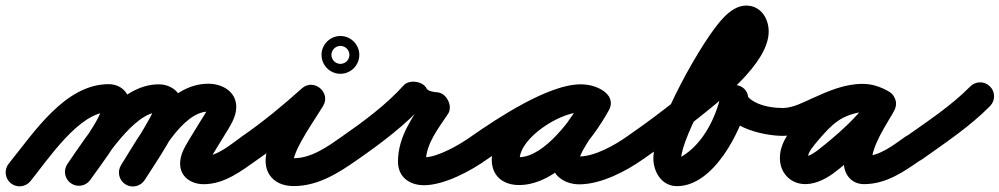

<svg xmlns="http://www.w3.org/2000/svg" viewBox="-65 -613 3623 696"><path d="M-25.8 51.3C-4.1 68.8 27.7 65.4 45.3 43.8C110.2 -36.5 222.6 -206.9 328.9 -206.9C331.5 -206.9 323.6 -207.9 321.2 -209.1C316 -211.7 311.6 -215.7 308.6 -220.7C307.5 -222.5 306.7 -224.4 306.1 -226.4C305.7 -227.5 305.5 -229.7 305.5 -229.1C305.5 -187.6 210.3 -63.2 179.5 -18.8C163.6 4.2 169.3 35.6 192.2 51.5C215.2 67.4 246.6 61.7 262.5 38.8C310.1 -30 406.5 -147.1 406.5 -229.1C406.5 -274.5 374.8 -307.9 328.9 -307.9C170.5 -307.9 57.1 -131.4 -33.3 -19.8C-50.8 1.9 -47.4 33.7 -25.8 51.3ZM262.5 38.8C311.3 -31.6 420.7 -206.3 510.3 -206.3C512.4 -206.3 508.2 -207.2 507.4 -207.7C503 -210.1 499.5 -214.1 497.4 -218.6C495.6 -222.6 495.5 -227.2 495.5 -226.5C495.5 -202.3 395.9 -49.4 374.1 -14.4C359.3 9.2 366.5 40.4 390.2 55.1C413.8 69.9 445 62.7 459.8 39.1C494.7 -17 596.5 -159.9 596.5 -226.5C596.5 -275.5 557.2 -307.3 510.3 -307.3C364.6 -307.3 253.7 -125.8 179.5 -18.8C163.6 4.2 169.3 35.6 192.2 51.5C215.2 67.4 246.6 61.7 262.5 38.8ZM389.8 55.3C413.4 70.1 444.6 62.9 459.4 39.3C505.6 -34.6 593.5 -208.5 690.2 -208.5C693.7 -208.5 696.8 -207.6 700.1 -207.3C703.6 -207 694.6 -211.9 693 -215C692 -217 691.3 -219.1 690.9 -221.2C690.4 -223.8 690.5 -226.2 690.5 -225C690.5 -218.2 668.6 -185.2 662.9 -175.8C662.9 -175.8 662.9 -175.8 662.9 -175.9C662.9 -175.9 662.9 -175.9 662.9 -175.9C648.9 -153.1 634.9 -130.2 620.9 -107.4C620.9 -107.4 620.8 -107.2 620.8 -107.1C620.7 -106.9 620.6 -106.8 620.6 -106.8C604.4 -79.6 587.9 -52.6 587.9 -20C587.9 28.6 628.4 54.7 673.1 54.7C749.7 54.7 810.5 6.3 870.1 -35.7C892.9 -51.8 898.3 -83.3 882.3 -106.1C866.2 -128.9 834.7 -134.3 811.9 -118.3C773 -90.8 723.1 -46.3 673.1 -46.3C667.5 -46.3 683.8 -38.1 687.3 -28.8C688.3 -26 688.9 -17 688.9 -20C688.9 -28.5 703.1 -48 707.4 -55.3C707.4 -55.3 707.3 -55.1 707.2 -54.9C707.2 -54.8 707.1 -54.6 707.1 -54.6C721.1 -77.5 735.1 -100.3 749.1 -123.2C749.1 -123.2 749.1 -123.2 749.1 -123.2C749.1 -123.2 749.1 -123.3 749.1 -123.3C767.6 -153.6 791.5 -188.1 791.5 -225C791.5 -281.2 740.6 -309.5 690.2 -309.5C539.2 -309.5 443.8 -126.2 373.8 -14.3C359 9.4 366.2 40.5 389.8 55.3Z M869.7 -35.4C948.6 -89.9 1025.7 -153.4 1096.8 -217.5C1118.3 -236.8 1106.6 -265.1 1085.8 -282.4C1065 -299.7 1035.1 -306.1 1020 -281.5C973.2 -205.4 849.3 -51.3 918.4 29.3C939 53.3 969.6 61.5 1000 61.5C1088.5 61.5 1163.2 13.5 1233.1 -35.7C1255.9 -51.8 1261.3 -83.3 1245.3 -106.1C1229.2 -128.9 1197.7 -134.3 1174.9 -118.3C1124.2 -82.6 1064.8 -39.5 1000 -39.5C982.6 -39.5 992.7 -42.8 999 -29.1C999.7 -27.6 999.1 -32.4 999.4 -34C1000.3 -39.8 1001.7 -44.9 1003.7 -50.5C1009.7 -67.9 1018.2 -84.7 1027.1 -100.9C1051.1 -144.8 1079.8 -185.9 1106 -228.5C1121.1 -253.1 1112.7 -278.8 1095 -293.5C1077.4 -308.1 1050.6 -311.8 1029.2 -292.5C961.3 -231.3 887.6 -170.6 812.3 -118.6C789.4 -102.7 783.6 -71.3 799.4 -48.3C815.3 -25.4 846.7 -19.6 869.7 -35.4ZM1163.9 -446.1C1167.1 -446.6 1169.8 -446.5 1169 -446.5C1168.2 -446.5 1170.9 -446.6 1174.1 -446.1C1180.8 -445 1187.1 -441.8 1192 -437C1196.8 -432.1 1200 -425.8 1201.1 -419.1C1201.6 -415.9 1201.5 -413.2 1201.5 -414C1201.5 -414.8 1201.6 -412.1 1201.1 -408.9C1200 -402.2 1196.8 -395.9 1192 -391C1187.1 -386.2 1180.8 -383 1174.1 -381.9C1170.9 -381.4 1168.2 -381.5 1169 -381.5C1169.8 -381.5 1167.1 -381.4 1163.9 -381.9C1157.2 -383 1150.9 -386.2 1146 -391C1141.2 -395.9 1138 -402.2 1136.9 -408.9C1136.4 -412.1 1136.5 -414.8 1136.5 -414C1136.5 -413.2 1136.4 -415.9 1136.9 -419.1C1138 -425.8 1141.2 -432.1 1146 -437C1150.9 -441.8 1157.2 -445 1163.9 -446.1ZM1100.5 -414C1100.5 -376.3 1131.3 -345.5 1169 -345.5C1206.7 -345.5 1237.5 -376.3 1237.5 -414C1237.5 -451.7 1206.7 -482.5 1169 -482.5C1131.3 -482.5 1100.5 -451.7 1100.5 -414Z M1232.8 -35.5C1316 -93.3 1405.9 -160.8 1473.6 -236.3C1483.5 -247.3 1459.5 -256.8 1434.7 -260.3C1409.8 -263.7 1384.1 -261 1390.7 -247.7C1413.5 -201.3 1465.1 -180.2 1514.3 -177.6C1531.2 -176.7 1526 -203.3 1514.2 -226.6C1502.5 -249.9 1484.2 -269.9 1474.9 -255.8C1428.3 -185.3 1377.7 -115.8 1377.7 -27.1C1377.7 29 1419.4 58.4 1472.1 58.4C1545.8 58.4 1642.9 6 1701.4 -36C1724.1 -52.2 1729.3 -83.8 1713 -106.4C1696.8 -129.1 1665.2 -134.3 1642.6 -118C1602.6 -89.4 1522.5 -42.6 1472.1 -42.6C1457.7 -42.6 1469.8 -43.3 1475.9 -33.5C1476.6 -32.3 1478.7 -26.2 1478.7 -27.1C1478.7 -92 1524.9 -148.3 1559.1 -200.2C1568.5 -214.3 1567.1 -233.4 1559.1 -249.2C1551.1 -265 1536.6 -277.5 1519.7 -278.4C1510 -278.9 1486.2 -282.3 1481.3 -292.3C1474.8 -305.6 1459 -314 1442.4 -316.3C1425.8 -318.5 1408.3 -314.8 1398.4 -303.7C1336 -234.1 1251.9 -171.7 1175.2 -118.5C1152.3 -102.6 1146.6 -71.1 1162.5 -48.2C1178.4 -25.3 1209.9 -19.6 1232.8 -35.5Z M1630.6 -48.1C1646.5 -25.2 1678 -19.6 1700.9 -35.6C1768.1 -82.5 1957.2 -206.3 2039.6 -206.3C2048.3 -206.3 2058.4 -205.1 2065.6 -199.9C2091.7 -181.3 2119.3 -194.4 2133.4 -216.3C2147.4 -238.1 2148.1 -268.6 2120.3 -284.7C2093.4 -300.3 2069.9 -306.6 2038.3 -306.6C1908.3 -306.6 1717.6 -172.3 1717.6 -34.2C1717.6 26 1759.7 57.8 1816.7 57.8C1954.6 57.8 2082.2 -104 2142.3 -213.8C2158.5 -243.3 2144.4 -270.2 2122.3 -282.3C2100.1 -294.4 2069.9 -291.8 2053.7 -262.3C2015.9 -193.2 1933.8 -111 1933.8 -31.6C1933.8 24.8 1983.7 55.2 2035 55.2C2113.1 55.2 2203.6 8.4 2266.1 -35.8C2288.9 -51.8 2294.3 -83.4 2278.2 -106.1C2262.2 -128.9 2230.6 -134.3 2207.9 -118.2C2163.5 -86.9 2090.8 -45.8 2035 -45.8C2032.8 -45.8 2030.6 -46 2028.4 -46.4C2023.7 -47.3 2030.4 -43.9 2032.4 -40.4C2033.4 -38.6 2034.1 -36.7 2034.5 -34.6C2034.7 -33.6 2034.8 -30.6 2034.8 -31.6C2034.8 -66.1 2119.8 -172.8 2142.3 -213.7C2158.5 -243.2 2144.4 -270.1 2122.2 -282.3C2100.1 -294.4 2069.9 -291.8 2053.7 -262.2C2014.4 -190.4 1909.3 -43.2 1816.7 -43.2C1802.8 -43.2 1807.8 -49.4 1816.5 -36.2C1818.6 -33.1 1818.6 -28.9 1818.6 -34.2C1818.6 -114 1966 -205.6 2038.3 -205.6C2053 -205.6 2058.3 -203.9 2069.7 -197.3C2097.4 -181.2 2124.1 -193.1 2137.4 -213.7C2150.7 -234.2 2150.4 -263.5 2124.4 -282.1C2099.7 -299.7 2069.6 -307.3 2039.6 -307.3C1922.6 -307.3 1736.3 -183.4 1643.1 -118.4C1620.2 -102.5 1614.6 -71 1630.6 -48.1Z M2195.4 -48.3C2211.3 -25.4 2242.7 -19.6 2265.7 -35.4C2328.8 -79 2390.5 -124.8 2450.5 -172.6C2534.4 -239.4 2721.5 -380.1 2721.5 -498.6C2721.5 -546.7 2692.4 -592.8 2639.9 -592.8C2607.7 -592.8 2581.3 -572.6 2559.8 -551.2C2482.3 -474 2303.4 -149.1 2303.4 -39.6C2303.4 10.5 2333.6 61.8 2389.2 61.8C2522 61.8 2621.3 -136.8 2646.2 -243.6C2652.9 -272.6 2628 -290.4 2601.4 -293.4C2574.8 -296.5 2546.5 -284.8 2546.5 -255C2546.5 -155.4 2697.6 -120.7 2772.9 -120.5C2800.7 -120.4 2823.4 -143 2823.5 -170.9C2823.6 -198.7 2801 -221.4 2773.1 -221.5C2742.1 -221.6 2709.9 -226 2681.2 -238.4C2672.5 -242.2 2664.1 -246.8 2656.5 -252.6C2652.8 -255.4 2649.1 -258.7 2646.4 -262.5C2646.3 -262.7 2646.2 -262.9 2646.1 -263.1C2646.3 -259.9 2647.5 -252.5 2647.5 -255C2647.5 -284.8 2626 -302.2 2602.7 -304.9C2579.5 -307.5 2554.6 -295.5 2547.8 -266.4C2529.6 -188 2487.6 -101.9 2419.9 -54.5C2413.2 -49.8 2397.9 -39.2 2389.2 -39.2C2385.8 -39.2 2396 -38.2 2399 -36.7C2410 -31 2404.4 -26 2404.4 -39.6C2404.4 -114 2566.1 -402.6 2617.3 -464.2C2626.1 -474.8 2632.3 -481.5 2642.5 -489.9C2644 -491 2645.6 -492 2647.1 -493C2644.6 -492.6 2642.3 -492.2 2639.9 -491.8C2642.8 -491.8 2634.1 -492.5 2631.4 -493.5C2621.9 -497.4 2620.5 -509 2620.5 -498.6C2620.5 -439.1 2433 -287.7 2387.5 -251.6C2329.4 -205.2 2269.5 -160.8 2208.3 -118.6C2185.4 -102.7 2179.6 -71.3 2195.4 -48.3Z M2722.5 -171C2722.5 -143.1 2745.1 -120.5 2773 -120.5C2876.3 -120.5 2959.5 -207.9 3060.9 -207.9C3075.7 -207.9 3092.5 -202.2 3105 -194.7C3133.3 -177.7 3160.4 -191.6 3173.1 -213.8C3185.8 -236 3184.3 -266.4 3155.3 -282.3C3123.8 -299.6 3096.1 -309 3059.4 -309C3059.3 -309 3057.4 -308.9 3055.5 -308.7C3053.6 -308.6 3051.7 -308.4 3051.6 -308.4C2942.1 -291.4 2893.1 -250.8 2819.6 -164.8C2819.6 -164.8 2819.2 -164.3 2818.8 -163.8C2818.3 -163.2 2817.9 -162.7 2817.9 -162.7C2788.9 -124.9 2762.1 -89.6 2762.1 -39.1C2762.1 -35.1 2762.4 -31 2762.9 -27C2768.6 21 2805.9 54.4 2854.4 54.4C2896 54.4 2935.5 31.7 2967.3 6.7C3038 -49.1 3136.5 -132 3177.2 -213.4C3191.9 -243 3177.5 -269.2 3155.4 -280.7C3133.3 -292.3 3103.6 -289.2 3087.7 -260.3C3048.7 -189.1 2993.8 -107.2 2993.8 -24C2993.8 19.2 3021.6 54.5 3067 54.5C3148.2 54.5 3212.5 8.8 3276 -35.6C3298.8 -51.6 3304.4 -83.1 3288.4 -106C3272.4 -128.8 3240.9 -134.4 3218 -118.4C3173.6 -87.2 3123.8 -46.5 3067 -46.5C3067.4 -46.5 3067.8 -46.5 3068.2 -46.5C3079.8 -45.5 3091.6 -36.1 3094.5 -24.7C3094.7 -24 3094.8 -22.5 3094.8 -24C3094.8 -85.7 3146.6 -157.6 3176.3 -211.7C3192.2 -240.7 3177.2 -267.2 3154.5 -279C3131.9 -290.9 3101.6 -288.1 3086.8 -258.6C3055.8 -196.5 2959.4 -115.7 2904.7 -72.7C2892.6 -63.1 2870.9 -46.6 2854.4 -46.6C2853 -46.6 2855.5 -46.1 2855.9 -45.9C2861.7 -43.3 2863.3 -37.9 2863.1 -39C2863.1 -39 2863.1 -39 2863.1 -39.1C2863.1 -62.7 2884.4 -83.4 2898.1 -101.3C2898.1 -101.3 2897.7 -100.8 2897.2 -100.2C2896.8 -99.7 2896.4 -99.2 2896.4 -99.2C2954.6 -167.3 2984 -195.7 3067.1 -208.6C3067.2 -208.6 3065.2 -208.5 3063.2 -208.3C3061.3 -208.2 3059.3 -208 3059.4 -208C3079.1 -208 3090.4 -202.7 3106.7 -193.7C3135.6 -177.8 3162.4 -191.2 3174.8 -212.8C3187.2 -234.5 3185.3 -264.3 3157 -281.3C3128.8 -298.2 3094 -308.9 3060.9 -308.9C2996.8 -308.9 2937.6 -283 2880.2 -257C2848.2 -242.6 2809 -221.5 2773 -221.5C2745.1 -221.5 2722.5 -198.9 2722.5 -171Z M3205.8 -46.4C3222 -23.7 3253.5 -18.3 3276.3 -34.5C3360.9 -94.6 3451 -154.4 3524 -228.6C3543.6 -248.5 3543.3 -280.4 3523.4 -300C3503.5 -319.6 3471.6 -319.3 3452 -299.4C3383.3 -229.6 3297.4 -173.5 3217.7 -116.8C3195 -100.7 3189.7 -69.1 3205.8 -46.4Z"/></svg>

Font: FRB American Cursive Guidelines Ultra
Style: Bold Italic
Weight: 1000
Italic angle: -25°
Version: Version 2.0;Modular Font Editor K font №1